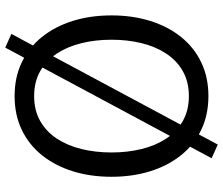

<svg xmlns="http://www.w3.org/2000/svg" viewBox="-80 -736 862 743"><g transform="rotate(-90 351.5 -364.0)"><path d="M351.7 11Q278.9 11 221.2 -16.7Q163.5 -44.3 122.9 -94.8Q82.4 -145.3 60.9 -213.9Q39.4 -282.5 39.4 -364Q39.4 -445.9 60.9 -514.3Q82.4 -582.7 122.9 -633.2Q163.5 -683.7 221.2 -711.3Q278.9 -739 351.7 -739Q424.4 -739 482.1 -711.3Q539.8 -683.7 580.4 -633.2Q620.9 -582.7 642.4 -514.3Q663.9 -445.9 663.9 -364Q663.9 -282.5 642.4 -213.9Q620.9 -145.3 580.4 -94.8Q539.8 -44.3 482.1 -16.7Q424.4 11 351.7 11ZM351.7 -64.6Q406.7 -64.6 447.9 -87.9Q489.1 -111.2 516.2 -152.5Q543.4 -193.9 556.6 -248.1Q569.8 -302.2 569.8 -364Q569.8 -425.8 556.6 -479.9Q543.4 -534.1 516.2 -575.5Q489.1 -616.8 447.9 -640.1Q406.7 -663.4 351.7 -663.4Q296.7 -663.4 255.5 -640.1Q214.3 -616.8 187.1 -575.5Q159.9 -534.1 146.7 -479.9Q133.5 -425.8 133.5 -364Q133.5 -302.2 146.7 -248.1Q159.9 -193.9 187.1 -152.5Q214.3 -111.2 255.5 -87.9Q296.7 -64.6 351.7 -64.6ZM164.1 47.2 111.1 23.5 539.3 -775.2 592.3 -751.5Z"/></g></svg>

Font: Murecho Thin
Style: Regular
Weight: 100
Designer: Neil Summerour
Foundry: Positype
Version: Version 1.010